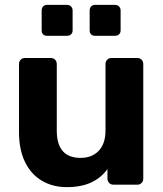

<svg xmlns="http://www.w3.org/2000/svg" viewBox="-20 -758 671 788"><path d="M254 10Q196 10 151.5 -16.5Q107 -43 82.5 -93.5Q58 -144 58 -216V-495Q58 -506 65 -513Q72 -520 82 -520H188Q199 -520 206 -513Q213 -506 213 -495V-222Q213 -110 311 -110Q358 -110 385.5 -139.5Q413 -169 413 -222V-495Q413 -506 420 -513Q427 -520 438 -520H544Q554 -520 561 -513Q568 -506 568 -495V-25Q568 -14 561 -7Q554 0 544 0H446Q435 0 428 -7Q421 -14 421 -25V-64Q395 -28 354 -9Q313 10 254 10ZM370 -611Q360 -611 354 -617Q348 -623 348 -633V-715Q348 -725 354 -731.5Q360 -738 370 -738H452Q462 -738 468.5 -731.5Q475 -725 475 -715V-633Q475 -623 468.5 -617Q462 -611 452 -611ZM173 -611Q163 -611 157 -617Q151 -623 151 -633V-715Q151 -725 157 -731.5Q163 -738 173 -738H255Q265 -738 271.5 -731.5Q278 -725 278 -715V-633Q278 -623 271.5 -617Q265 -611 255 -611Z"/></svg>

Font: Rubik SemiBold
Style: Regular
Weight: 600
Designer: Hubert and Fischer
Foundry: Hubert and Fischer
Version: Version 2.300;gftools[0.9.30]